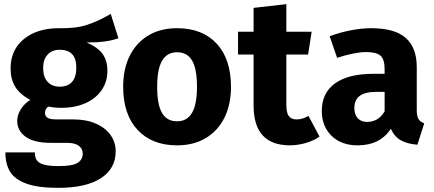

<svg xmlns="http://www.w3.org/2000/svg" viewBox="-20 -684 2094 926"><path d="M551 -500Q499 -479 398 -479Q450 -457 474 -425Q498 -393 498 -342Q498 -291 471 -250.5Q444 -210 393.5 -187Q343 -164 275 -164Q243 -164 214 -170Q206 -166 201.5 -157.5Q197 -149 197 -140Q197 -125 208.5 -116.5Q220 -108 255 -108H335Q396 -108 442 -88Q488 -68 513 -33Q538 2 538 46Q538 129 466.5 175.5Q395 222 260 222Q163 222 107 201.5Q51 181 28.5 144Q6 107 6 51H148Q148 75 157.5 89Q167 103 192 110Q217 117 264 117Q329 117 354 101.5Q379 86 379 57Q379 33 360 19Q341 5 303 5H226Q144 5 103.5 -24.5Q63 -54 63 -100Q63 -129 80 -156.5Q97 -184 126 -202Q76 -229 53.5 -265.5Q31 -302 31 -354Q31 -443 95 -495.5Q159 -548 264 -548Q344 -546 399.5 -564Q455 -582 514 -617ZM188 -356Q188 -313 209.5 -289.5Q231 -266 268 -266Q307 -266 327.5 -289Q348 -312 348 -358Q348 -444 268 -444Q231 -444 209.5 -420.5Q188 -397 188 -356Z M1094 -265Q1094 -180 1062.5 -116.5Q1031 -53 972.5 -18Q914 17 834 17Q713 17 643.5 -57.5Q574 -132 574 -266Q574 -351 605.5 -414.5Q637 -478 695.5 -513Q754 -548 834 -548Q956 -548 1025 -473.5Q1094 -399 1094 -265ZM738 -266Q738 -179 761.5 -139Q785 -99 834 -99Q882 -99 906 -139.5Q930 -180 930 -265Q930 -352 906.5 -392Q883 -432 834 -432Q786 -432 762 -391.5Q738 -351 738 -266Z M1521 -25Q1492 -5 1453.5 6Q1415 17 1377 17Q1203 16 1203 -175V-421H1128V-531H1203V-646L1361 -664V-531H1483L1466 -421H1361V-177Q1361 -140 1373 -124Q1385 -108 1411 -108Q1438 -108 1468 -125Z M2026 -89 1993 14Q1944 10 1913 -7.5Q1882 -25 1865 -63Q1813 17 1705 17Q1626 17 1579 -29Q1532 -75 1532 -149Q1532 -236 1596 -282Q1660 -328 1781 -328H1835V-351Q1835 -398 1815 -415.5Q1795 -433 1745 -433Q1719 -433 1682 -425.5Q1645 -418 1606 -405L1570 -509Q1620 -528 1672.5 -538Q1725 -548 1770 -548Q1884 -548 1937 -501Q1990 -454 1990 -360V-154Q1990 -124 1998.5 -110Q2007 -96 2026 -89ZM1835 -147V-241H1796Q1742 -241 1715.5 -222Q1689 -203 1689 -163Q1689 -131 1705.5 -113.5Q1722 -96 1751 -96Q1805 -96 1835 -147Z"/></svg>

Font: FiraGOUPP
Style: Bold
Weight: 700
Designer: bBox Type
Foundry: bBox Type GmbH
Version: Version 1.001